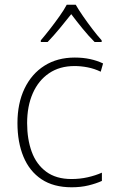

<svg xmlns="http://www.w3.org/2000/svg" viewBox="-20 -784 485 814"><path d="M284 10Q207 10 156 -24Q105 -58 79.5 -119.5Q54 -181 54 -262Q54 -346 84 -408.5Q114 -471 168.5 -505.5Q223 -540 297 -540Q332 -540 362 -533.5Q392 -527 417 -515L407 -480Q380 -493 351.5 -498.5Q323 -504 296 -504Q233 -504 188 -473.5Q143 -443 119 -388.5Q95 -334 95 -262Q95 -194 114.5 -140.5Q134 -87 176 -56Q218 -25 283 -25Q319 -25 352 -32.5Q385 -40 412 -52V-17Q388 -6 355.5 2Q323 10 284 10ZM301 -764Q313 -743 332 -715.5Q351 -688 372 -660.5Q393 -633 411 -613V-606H381Q355 -632 329 -664Q303 -696 282 -724Q260 -696 233.5 -664Q207 -632 182 -606H153V-613Q171 -634 192 -661Q213 -688 232.5 -715.5Q252 -743 263 -764Z"/></svg>

Font: Noto Sans Disp ExtLt
Style: Regular
Weight: 200
Designer: Monotype Design Team
Foundry: Monotype Imaging Inc.
Version: Version 2.000;GOOG;noto-source:20170915:90ef993387c0